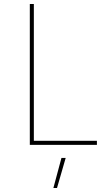

<svg xmlns="http://www.w3.org/2000/svg" viewBox="-20 -719 531 953"><path d="M128 -699H148V-20H461V0H128ZM285 65H306L263 214H245Z"/></svg>

Font: Gontserrat Thin
Style: Regular
Weight: 250
Designer: Julieta Ulanovsky
Foundry: Julieta Ulanovsky
Version: Version 6.001